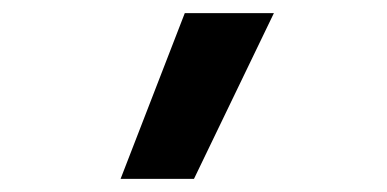

<svg xmlns="http://www.w3.org/2000/svg" viewBox="-20 -724 590 293"><path d="M164 -451 262 -704H398L276 -451Z"/></svg>

Font: Lode Term
Style: Bold
Weight: 700
Monospace: yes
Designer: Belleve Invis
Foundry: Belleve Invis
Version: Version 29.2.0